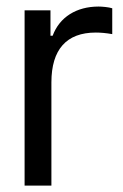

<svg xmlns="http://www.w3.org/2000/svg" viewBox="-20 -578 383 598"><path d="M56.6 0H140.1V-321.3C140.1 -423.8 187 -476.6 278.3 -476.6C293.5 -476.6 310.5 -475.1 329.6 -471.7V-552.2C319.3 -555.7 297.9 -557.6 287.1 -557.6C218.3 -557.6 165.5 -524.9 144 -466.8H137.2V-545.9H56.6Z"/></svg>

Font: Guggenheim Sans Display
Style: Regular
Weight: 400
Designer: Modified by Tom Baber under direction of Pentagram Design 2023
Foundry: rsms
Version: Version 1.001;Glyphs 3.1.2 (3151)